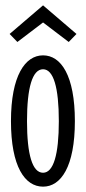

<svg xmlns="http://www.w3.org/2000/svg" viewBox="-20 -685 321 718"><path d="M260 -232C260 -403 208 -478 141 -478C74 -478 21 -402 21 -232C21 -62 73 13 141 13C208 13 260 -62 260 -232ZM200 -232C200 -107 180 -39 141 -39C101 -39 81 -107 81 -232C81 -357 101 -426 141 -426C180 -426 200 -358 200 -232ZM266 -558 141 -665 16 -558 45 -528 141 -601 237 -528Z"/></svg>

Font: Stint Ultra Condensed
Style: Regular
Weight: 400
Width: 1
Designer: Astigmatic (AOETI)
Foundry: Astigmatic (AOETI)
Version: Version 1.000